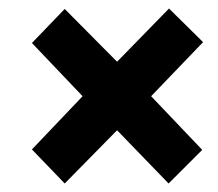

<svg xmlns="http://www.w3.org/2000/svg" viewBox="-20 -579 512 451"><path d="M457 -480 335 -353 455 -227 376 -148 255 -273 132 -148 55 -228 174 -353 55 -478 132 -558 255 -434 377 -559Z"/></svg>

Font: Noto Sans Display Ex Bold Cond
Style: Italic
Weight: 800
Width: 3
Italic angle: -12°
Designer: Monotype Design team
Foundry: Monotype Imaging Inc.
Version: Version 1.000